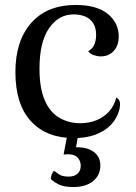

<svg xmlns="http://www.w3.org/2000/svg" viewBox="-20 -543 547 773"><path d="M278 13Q167 13 104.5 -55Q42 -123 42 -253Q42 -378 105.5 -450.5Q169 -523 285 -523Q370 -523 414 -487Q458 -451 458 -396Q458 -360 438 -338Q418 -316 386 -316Q372 -316 357.5 -321Q343 -326 335 -337Q351 -345 359 -362Q367 -379 367 -403Q367 -432 354.5 -450.5Q342 -469 322 -477Q302 -485 276 -485Q216 -485 177.5 -429.5Q139 -374 139 -267Q139 -187 160.5 -138.5Q182 -90 219.5 -68.5Q257 -47 303 -47Q339 -47 368.5 -59Q398 -71 419 -94Q440 -117 448 -150Q458 -146 462 -134Q466 -122 459 -96Q442 -43 394 -15Q346 13 278 13ZM297 -10 286 50Q331 49 357.5 68.5Q384 88 384 123Q384 162 355 186Q326 210 276 210Q237 210 216.5 199.5Q196 189 185 178Q184 170 188.5 159Q193 148 197 145Q204 149 217 158.5Q230 168 257 168Q279 168 292 156.5Q305 145 305 124Q305 103 290 89Q275 75 236 79L253 -10Z"/></svg>

Font: Arima Medium
Style: Regular
Weight: 500
Designer: Joana Correia and Natanael Gama
Foundry: NDISCOVER
Version: Version 1.101;gftools[0.9.23]